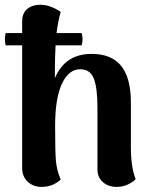

<svg xmlns="http://www.w3.org/2000/svg" viewBox="-26 -752 619 788"><path d="M309.1 -616.2Q316.4 -590.8 309.1 -565.9H202.1Q199.2 -516.1 199.2 -458V-431.2Q241.2 -530.8 350.1 -530.8Q432.1 -530.8 471.7 -481Q511.2 -431.2 511.2 -331.1V-146Q511.2 -66.4 530.8 -16.1Q495.6 15.1 453.1 15.1Q418.9 15.1 396.5 -4.4Q374 -23.9 374 -56.2V-309.1Q374 -391.1 359.1 -429.4Q344.2 -467.8 303.2 -467.8Q255.9 -467.8 228 -408Q200.2 -348.1 200.2 -234.9Q200.2 -128.4 203.6 -90.8Q207 -53.2 223.1 -15.1Q190.4 15.1 145 15.1Q110.4 15.1 87.6 -6.3Q64.9 -27.8 64.9 -63V-565.9H-2.9Q-8.8 -591.3 -2.9 -616.2H64.9V-662.1Q64.5 -694.3 82 -711.9Q99.6 -729.5 128.9 -731.9Q156.7 -734.4 182.1 -724.6Q207.5 -714.8 223.1 -703.1Q212.4 -666 206.1 -616.2Z"/></svg>

Font: Arima
Style: Bold
Weight: 700
Designer: Joana Correia and Natanael Gama
Foundry: NDISCOVER
Version: Version 1.100;Glyphs 3.1.2 (3151)